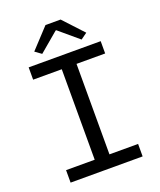

<svg xmlns="http://www.w3.org/2000/svg" viewBox="-152 -932 855 1027"><g transform="rotate(-20 275.0 -419.0)"><path d="M70 -71V0H480V-71H317V-586H480V-656H70V-586H233V-71ZM127 -725 163 -699 273 -792H277L387 -699L423 -725L318 -838H232Z"/></g></svg>

Font: Codetta
Style: Regular
Weight: 400
Italic angle: -11°
Designer: Ulrich Proeller
Foundry: PROSA GmbH
Version: Version 2.00;September 29, 2018;FontCreator 11.5.0.2427 64-b